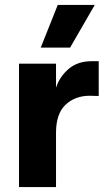

<svg xmlns="http://www.w3.org/2000/svg" viewBox="-20 -758 438 778"><path d="M145 -565 214 -738H364L264 -565ZM57 0V-500H207V-403Q222 -448 258.5 -479Q295 -510 351 -510H380V-369Q365 -370 344 -370Q284 -370 245.5 -333.5Q207 -297 207 -220V0Z"/></svg>

Font: CBA Beacon Sans Extra Bold
Style: Regular
Weight: 800
Designer: Wei Huang
Foundry: Wei Huang
Version: Version 1.002